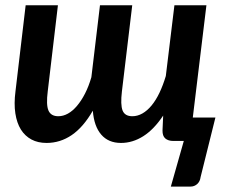

<svg xmlns="http://www.w3.org/2000/svg" viewBox="-20 -533 871 726"><path d="M760.5 -513H639.5L607 -245.5C600 -222.2 592 -201.1 583 -182.2C574 -163.4 564.1 -147.4 553.2 -134.2C542.4 -121.1 530.8 -111 518.5 -104C506.2 -97 493.5 -93.5 480.5 -93.5C461.5 -93.5 449.2 -100.8 443.5 -115.2C437.8 -129.8 437 -153.8 441 -187.5L480 -513H358L325.5 -241C318.8 -218 310.8 -197.4 301.5 -179.2C292.2 -161.1 282.1 -145.6 271.2 -132.8C260.4 -119.9 249 -110.2 237 -103.5C225 -96.8 212.8 -93.5 200.5 -93.5C181.8 -93.5 169.4 -100.8 163.2 -115.2C157.1 -129.8 156.2 -153.8 160.5 -187.5L199 -513H77L38.5 -187.5C34.5 -156.5 34.3 -128.8 38 -104.5C41.7 -80.2 48.7 -59.8 59 -43.2C69.3 -26.8 82.7 -14.2 99 -5.5C115.3 3.2 134.3 7.5 156 7.5C190.3 7.5 222.1 -2.4 251.2 -22.2C280.4 -42.1 307 -72.8 331 -114.5C334 -75.2 344.6 -45 362.8 -24C380.9 -3 405.8 7.5 437.5 7.5C466.8 7.5 494.9 -1 521.8 -18C548.6 -35 573.7 -61 597 -96L594.5 -40C594.2 -26 597.7 -15.8 605 -9.5C612.3 -3.2 622.5 0 635.5 0H675L626 172.5H700.5C710.2 172.5 718.6 169.2 725.8 162.8C732.9 156.2 737.2 147.5 738.5 136.5L794.5 -88.5H709Z"/></svg>

Font: Lato
Style: Bold Italic
Weight: 700
Italic angle: -7°
Designer: Lukasz Dziedzic
Foundry: tyPoland Lukasz Dziedzic
Version: Version 2.007; 2014-02-27